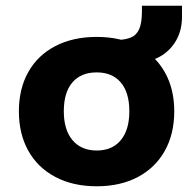

<svg xmlns="http://www.w3.org/2000/svg" viewBox="-20 -640 675 671"><path d="M318 11Q235 11 173.5 -21.5Q112 -54 79 -113Q46 -172 46 -251Q46 -330 79 -388.5Q112 -447 173.5 -479Q235 -511 318 -511Q401 -511 461.5 -479Q522 -447 555.5 -388.5Q589 -330 589 -251Q589 -172 556 -113Q523 -54 462 -21.5Q401 11 318 11ZM318 -114Q372 -114 402 -150Q432 -186 432 -251Q432 -317 402 -352Q372 -387 318 -387Q263 -387 233 -352Q203 -317 203 -251Q203 -186 233.5 -150Q264 -114 318 -114ZM484 -424 388 -484V-500Q418 -501 437.5 -509Q457 -517 466.5 -538.5Q476 -560 476 -600V-620H616V-581Q616 -539 599.5 -506Q583 -473 553.5 -451.5Q524 -430 484 -424Z"/></svg>

Font: Nunito Sans 8pt ExtraBold
Style: Regular
Weight: 800
Version: Version 3.101;gftools[0.9.27]